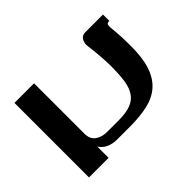

<svg xmlns="http://www.w3.org/2000/svg" viewBox="-138 -684 829 829"><g transform="rotate(45 276.0 -270.0)"><path d="M231.4 -529.3Q304.2 -529.3 351.3 -513.2Q398.4 -497.1 425.8 -465.6Q453.1 -434.1 463.6 -387.5Q474.1 -340.8 474.1 -279.8V-200.2Q474.1 -174.8 464.1 -152.8Q454.1 -130.9 434.6 -119.6H503.9V0H48.8V-119.6H356.9Q389.2 -119.6 404.8 -140.9Q420.4 -162.1 420.4 -195.3V-264.6Q420.4 -309.6 409.9 -337.6Q399.4 -365.7 376.7 -381.1Q354 -396.5 318.1 -401.9Q282.2 -407.2 231.4 -407.2Q207 -407.2 183.3 -405.5Q159.7 -403.8 139.9 -401.9Q120.1 -399.9 106.9 -398.2Q93.8 -396.5 90.8 -396.5Q74.2 -396.5 61.8 -405.3Q49.3 -414.1 49.3 -432.1V-540H88.4V-534.7Q88.4 -529.3 92.3 -526.1Q96.2 -522.9 108.4 -522.9Q114.7 -522.9 144.3 -526.1Q173.8 -529.3 231.4 -529.3Z"/></g></svg>

Font: Arian AMU Serif
Style: Bold
Weight: 700
Designer: Ruben Hakobyan (Tarumian)
Foundry: Ruben Hakobyan (Tarumian)
Version: Version 1.002